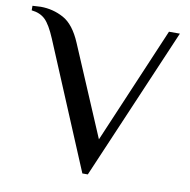

<svg xmlns="http://www.w3.org/2000/svg" viewBox="-107 -746 823 832"><g transform="rotate(10 304.5 -330.0)"><path d="M77 -543Q53 -600 30.5 -622Q8 -644 -30 -648V-668L6 -670Q60 -670 107 -644.5Q154 -619 186 -543L354 -148L572 -660H620L333 10H309Z"/></g></svg>

Font: El Messiri Medium
Style: Regular
Weight: 500
Designer: Mohamed Gaber
Foundry: Kief Type Foundry
Version: Version 2.007